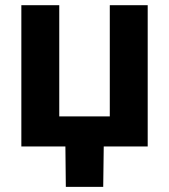

<svg xmlns="http://www.w3.org/2000/svg" viewBox="-20 -566 653 742"><path d="M62.5 -545.9H209V-116.2H404.3V-545.9H550.8V0H62.5ZM232.4 -31.2H381.3L378.9 156.2H234.4Z"/></svg>

Font: Inter RS Variable
Style: Regular
Weight: 400
Designer: Rasmus Andersson (customised by Maria Ramos and Noel Pretorius)
Foundry: rsms
Version: Version 3.001;Glyphs 3.2.3 (3260)